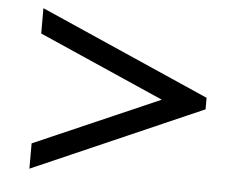

<svg xmlns="http://www.w3.org/2000/svg" viewBox="-45 -587 839 665"><g transform="rotate(5 375.0 -255.0)"><path d="M670 -234 80 24V-64L516 -254L80 -446V-534L670 -274Z"/></g></svg>

Font: STIX MathJax Main
Style: Bold
Weight: 700
Designer: MicroPress Inc., with final additions and corrections provided by Coen Hoffman, Elsevier (retired)
Version: Version 1.1.1